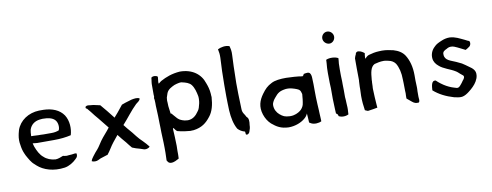

<svg xmlns="http://www.w3.org/2000/svg" viewBox="-68 -1097 4017 1568"><g transform="rotate(-10 1940.0 -312.5)"><path d="M57 -240C60 -215 66 -189 76 -167C79 -160 82 -154 85 -147C102 -117 118 -85 144 -64C149 -60 153 -55 158 -51C207 -7 288 20 383 6C420 0 456 -23 479 -46C485 -52 492 -58 495 -66C499 -77 498 -87 496 -92C490 -93 484 -94 480 -93C463 -89 453 -90 432 -88C418 -85 412 -86 398 -88L384 -91C367 -84 341 -73 320 -73C284 -75 247 -90 226 -111C198 -132 179 -171 166 -206C163 -215 161 -226 158 -234H168C179 -233 184 -231 195 -231H336C387 -231 434 -236 476 -246C492 -298 489 -365 458 -413C424 -463 365 -487 292 -489H255C168 -486 93 -437 67 -361C65 -352 62 -343 60 -334L57 -319C52 -295 52 -263 57 -240ZM156 -294C156 -298 156 -302 157 -306C157 -316 158 -329 160 -338C160 -342 161 -345 162 -349C175 -387 206 -411 249 -416C255 -417 262 -417 270 -418H275C316 -418 352 -411 373 -389C394 -368 398 -325 386 -302C368 -295 349 -291 326 -291H258C250 -291 243 -291 235 -292H215C201 -292 190 -293 176 -294H164C162 -295 159 -294 156 -294Z M608 -7C623 1 647 1 662 -7L683 -17C699 -23 721 -30 739 -35H743C767 -63 786 -101 809 -129C822 -145 834 -159 847 -176C848 -178 850 -180 852 -182C871 -157 891 -133 911 -110C924 -93 937 -76 951 -60C971 -52 991 -44 1014 -39C1023 -36 1030 -34 1038 -31C1060 -21 1088 -32 1094 -43C1079 -61 1065 -79 1047 -96C1030 -112 1016 -127 1001 -146L983 -169C977 -176 972 -184 965 -191C947 -211 931 -231 914 -253C959 -302 999 -359 1046 -404C1059 -416 1079 -424 1082 -444C1065 -456 1036 -450 1015 -446L995 -440C973 -434 952 -427 931 -419C916 -400 902 -382 886 -363L853 -325C852 -327 850 -330 848 -332C818 -370 788 -409 756 -445C739 -449 720 -453 701 -457L670 -460C654 -464 638 -461 634 -450C635 -444 635 -435 643 -438C662 -416 678 -396 696 -372L722 -341C745 -313 769 -282 792 -254C767 -220 737 -191 713 -157C700 -139 685 -112 670 -95L649 -71C641 -62 634 -53 628 -44C620 -33 610 -20 608 -7Z M1200 -455C1201 -451 1201 -447 1201 -442V-436C1197 -428 1198 -419 1201 -411V-406C1202 -399 1202 -393 1202 -386V-362C1203 -356 1203 -349 1203 -341C1205 -300 1207 -257 1207 -215C1208 -205 1208 -195 1208 -184C1208 -126 1213 -68 1213 -10V30C1213 53 1211 72 1211 93C1218 103 1221 115 1240 118C1270 121 1292 104 1311 95C1312 73 1313 53 1312 30C1312 17 1312 4 1313 -10C1313 -59 1309 -106 1307 -153L1311 -159C1311 -159 1311 -158 1312 -158C1322 -148 1326 -135 1339 -128C1359 -123 1377 -119 1398 -116C1412 -114 1430 -113 1444 -111C1452 -111 1459 -112 1465 -112H1471C1541 -121 1579 -152 1614 -197C1645 -235 1659 -289 1663 -354C1663 -357 1662 -359 1662 -362C1662 -369 1661 -376 1661 -382C1659 -415 1649 -448 1639 -473C1614 -551 1544 -603 1443 -603C1376 -598 1327 -579 1281 -554C1273 -549 1265 -542 1257 -535C1256 -538 1256 -543 1255 -548C1256 -560 1258 -574 1259 -586V-593C1249 -605 1217 -607 1206 -594C1205 -588 1205 -582 1204 -576C1203 -565 1200 -554 1200 -543ZM1300 -384V-391C1301 -394 1301 -398 1301 -401C1301 -405 1301 -409 1302 -412C1307 -423 1309 -437 1314 -448C1327 -478 1354 -490 1381 -503C1394 -508 1409 -511 1423 -514H1428C1431 -515 1434 -515 1437 -515C1440 -515 1443 -514 1447 -513C1475 -507 1505 -498 1521 -477C1541 -451 1550 -415 1557 -379C1557 -374 1557 -369 1558 -365V-356C1558 -349 1556 -325 1554 -320C1547 -293 1544 -273 1528 -255C1509 -227 1482 -201 1440 -200C1431 -200 1421 -203 1413 -203C1399 -206 1387 -211 1375 -217C1368 -221 1362 -227 1356 -232C1347 -244 1335 -254 1326 -266C1322 -272 1318 -278 1310 -279C1307 -299 1304 -321 1302 -341C1302 -351 1302 -360 1301 -369C1301 -374 1301 -379 1300 -384Z M1782 -337C1783 -318 1783 -301 1783 -284C1784 -262 1785 -242 1785 -221C1789 -158 1800 -105 1824 -63C1839 -46 1860 -34 1883 -28C1884 -25 1884 -23 1884 -20C1885 -18 1885 -15 1885 -12V-7C1889 6 1914 -2 1919 -25C1925 -39 1929 -55 1929 -74C1932 -89 1932 -104 1931 -115C1928 -132 1926 -134 1915 -145C1906 -168 1886 -180 1886 -215C1884 -257 1883 -299 1882 -341L1881 -431C1881 -462 1882 -488 1883 -519L1884 -568C1885 -600 1887 -634 1888 -664C1890 -694 1885 -715 1879 -737C1847 -750 1804 -740 1782 -728C1787 -704 1790 -686 1789 -657C1785 -585 1782 -508 1782 -431Z M2051 -140C2062 -107 2079 -79 2103 -57C2142 -24 2177 -2 2241 0C2297 0 2349 -22 2379 -49C2389 -57 2401 -72 2406 -86C2408 -54 2410 -41 2411 -10L2426 -1C2449 12 2491 9 2511 -3L2510 -30C2509 -43 2509 -56 2508 -67L2507 -93C2507 -107 2505 -125 2504 -147C2502 -193 2501 -212 2501 -259C2501 -299 2501 -326 2499 -362C2499 -377 2496 -394 2489 -403C2480 -418 2454 -412 2435 -408V-403C2434 -402 2434 -401 2434 -401C2430 -396 2427 -393 2423 -391C2387 -398 2326 -401 2289 -402C2243 -402 2195 -398 2165 -381C2129 -363 2109 -343 2082 -306C2048 -259 2029 -208 2051 -140ZM2146 -199C2146 -204 2146 -208 2147 -211C2151 -225 2159 -241 2173 -257C2202 -293 2219 -306 2272 -313C2284 -313 2296 -314 2304 -312C2324 -309 2360 -298 2376 -288C2389 -279 2392 -264 2396 -249C2394 -222 2391 -189 2385 -163C2381 -146 2366 -125 2353 -116C2335 -102 2305 -88 2273 -88H2265C2224 -90 2209 -98 2183 -120C2163 -137 2146 -165 2146 -199Z M2632 -381C2632 -360 2633 -321 2633 -300C2633 -292 2633 -285 2634 -277C2634 -271 2634 -264 2635 -256V-166C2635 -157 2635 -148 2636 -139C2636 -123 2638 -97 2638 -82C2639 -71 2640 -56 2640 -45L2651 -37C2654 -33 2655 -28 2657 -23V-20C2667 -14 2682 -10 2697 -10C2714 -10 2728 -14 2739 -20V-28C2739 -40 2741 -50 2741 -61V-77C2741 -89 2740 -102 2739 -114L2738 -139C2737 -148 2736 -156 2736 -164V-221C2736 -236 2735 -255 2735 -270V-293C2733 -321 2733 -364 2733 -394C2733 -410 2734 -429 2734 -443C2735 -455 2738 -473 2738 -486C2715 -501 2665 -504 2637 -490V-481C2637 -476 2636 -469 2636 -462C2633 -437 2632 -409 2632 -381ZM2636 -667C2636 -640 2659 -617 2685 -616H2692C2716 -619 2734 -641 2734 -666C2734 -693 2711 -716 2684 -716C2658 -716 2636 -694 2636 -667Z M2867 -151C2867 -107 2871 -67 2877 -30L2893 -23C2898 -20 2903 -19 2908 -21C2932 -23 2961 -30 2981 -33C2980 -41 2979 -49 2979 -56C2976 -99 2973 -143 2972 -187V-199C2973 -203 2973 -207 2973 -211C2973 -222 2974 -233 2974 -244C2974 -247 2974 -249 2975 -252V-263C2975 -266 2976 -269 2976 -272C2980 -320 2985 -370 3021 -388C3045 -394 3068 -400 3097 -400C3107 -400 3114 -399 3122 -397L3137 -394C3163 -389 3181 -377 3194 -359C3214 -326 3226 -279 3226 -222C3227 -212 3227 -202 3227 -193C3227 -171 3228 -150 3228 -129C3229 -122 3229 -115 3229 -108C3229 -101 3229 -94 3228 -87V-65L3259 -39C3273 -28 3287 -13 3312 -15H3321C3333 -24 3328 -44 3327 -62V-108C3328 -114 3328 -121 3328 -127V-143C3328 -161 3327 -178 3326 -196V-241C3326 -311 3310 -367 3283 -410C3263 -441 3232 -460 3191 -472C3164 -478 3133 -485 3098 -485C3089 -485 3081 -484 3073 -484C3044 -483 3015 -477 2992 -470C2976 -467 2963 -453 2953 -443V-450C2954 -464 2954 -478 2957 -489C2946 -498 2930 -510 2911 -512C2894 -516 2885 -504 2884 -496V-494C2879 -485 2874 -473 2871 -461V-376C2871 -349 2872 -325 2872 -298V-279L2871 -270C2871 -256 2869 -241 2869 -226V-206C2869 -188 2867 -169 2867 -151Z M3448 -94C3493 -54 3550 -26 3612 -8C3632 -4 3656 3 3678 0C3700 -3 3724 -19 3739 -31C3765 -51 3792 -76 3808 -104C3817 -121 3823 -133 3825 -153V-156C3829 -193 3803 -214 3776 -232C3760 -245 3741 -256 3724 -268C3709 -276 3695 -282 3680 -289C3641 -307 3588 -316 3588 -366C3585 -391 3606 -400 3623 -408C3632 -414 3644 -419 3659 -419C3679 -419 3693 -411 3709 -404C3728 -394 3749 -385 3773 -372C3783 -376 3791 -383 3802 -390C3818 -398 3825 -424 3814 -439C3801 -442 3791 -450 3779 -455C3741 -472 3710 -492 3661 -495C3635 -495 3613 -489 3594 -481C3568 -470 3546 -461 3528 -441C3501 -416 3490 -382 3493 -351C3495 -324 3511 -301 3531 -285C3565 -253 3623 -239 3661 -215C3674 -208 3685 -197 3695 -188C3703 -181 3708 -177 3717 -170C3729 -158 3715 -138 3706 -129C3698 -117 3691 -107 3681 -96C3673 -88 3665 -75 3647 -79C3634 -82 3619 -88 3606 -92C3580 -102 3553 -116 3524 -138C3512 -148 3499 -157 3489 -168C3451 -177 3450 -123 3448 -94Z"/></g></svg>

Font: Hussar Pisanka
Style: Regular
Weight: 400
Designer: Robert Jablonski
Foundry: Cannot Into Space Fonts
Version: Version 1.070